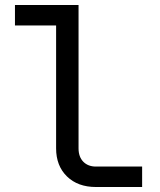

<svg xmlns="http://www.w3.org/2000/svg" viewBox="-20 -750 640 770"><path d="M365 0Q292 0 248.5 -42.5Q205 -85 205 -155V-648H40V-730H295V-155Q295 -121 314 -101.5Q333 -82 365 -82H550V0Z"/></svg>

Font: JetBrains Mono
Style: Regular
Weight: 400
Monospace: yes
Designer: Philipp Nurullin, Konstantin Bulenkov
Foundry: JetBrains
Version: Version 2.001;December 29, 2023;FontCreator 11.5.0.2427 32-b